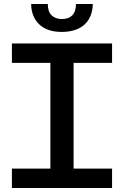

<svg xmlns="http://www.w3.org/2000/svg" viewBox="-20 -948 624 968"><path d="M234 -82V-647H351V-82ZM40 0V-98H545V0ZM40 -631V-729H545V-631ZM292 -787Q218 -787 178 -825Q138 -863 137 -928H221Q221 -889 240.5 -870.5Q260 -852 292 -852Q326 -852 344.5 -871Q363 -890 363 -928H448Q447 -884 428.5 -852Q410 -820 375 -803.5Q340 -787 292 -787Z"/></svg>

Font: Hubot Sans Medium
Style: Regular
Weight: 500
Designer: Deni Anggara
Foundry: GitHub, Inc., Subsidiary of Microsoft Corporation
Version: Version 2.000